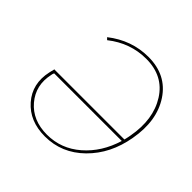

<svg xmlns="http://www.w3.org/2000/svg" viewBox="-169 -824 990 990"><g transform="rotate(45 326.0 -329.0)"><path d="M375 -663Q507 -663 573.5 -562Q640 -461 613 -311Q589 -172 499 -83.5Q409 5 287 5Q175 5 111 -68Q47 -141 70 -245Q71 -250 73 -257.5Q75 -265 76 -269.5Q77 -274 77 -275L79 -274H588Q594 -298 596 -311Q622 -453 560.5 -550.5Q499 -648 374 -648Q258 -648 163 -573L152 -584Q253 -663 375 -663ZM288 -9Q391 -9 470.5 -78Q550 -147 584 -259H91Q87 -251 86 -243Q65 -148 124 -78.5Q183 -9 288 -9Z"/></g></svg>

Font: EauTest Thin
Style: Italic
Weight: 250
Italic angle: -12°
Designer: Christian Thalmann (Catharsis Fonts)
Version: Version 0.001;PS 000.001;hotconv 1.0.88;makeotf.lib2.5.64775